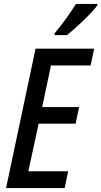

<svg xmlns="http://www.w3.org/2000/svg" viewBox="-20 -963 519 983"><path d="M11 0 162 -714H462L444 -628H241L196 -415H385L367 -330H178L125 -86H329L311 0ZM260 -793Q291 -830 319.5 -869.5Q348 -909 369 -943H479L478 -935Q468 -921 448.5 -900Q429 -879 405.5 -856.5Q382 -834 360 -814.5Q338 -795 323 -783H259Z"/></svg>

Font: Noto Sans Condensed Medium
Style: Italic
Weight: 500
Width: 3
Italic angle: -12°
Designer: Monotype Design Team
Foundry: Monotype Imaging Inc.
Version: Version 2.013; ttfautohint (v1.8.4.7-5d5b)